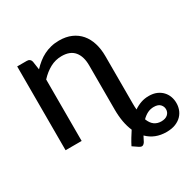

<svg xmlns="http://www.w3.org/2000/svg" viewBox="-155 -671 1008 1008"><g transform="rotate(-30 348.5 -166.5)"><path d="M580 120.5Q605.5 120.5 619.2 108.2Q633 96 633 77Q633 60.5 621 47.5Q609 34.5 582.5 34.5Q562 34.5 544.5 43.2Q527 52 511 68Q521.5 95.5 539 108Q556.5 120.5 580 120.5ZM496.5 -35.5Q496.5 -15.5 498 1Q518.5 -13 540.8 -20.8Q563 -28.5 588.5 -28.5Q615.5 -28.5 635.8 -19.8Q656 -11 669.5 3.5Q683 18 689.8 36.5Q696.5 55 696.5 74.5Q697 94 690.5 113.2Q684 132.5 669.5 148Q655 163.5 632 173Q609 182.5 576 182.5Q506.5 182.5 461.5 137.5Q457.5 145 453.5 152.8Q449.5 160.5 445.5 168.5Q438 180 429.8 182.2Q421.5 184.5 408.5 175.5L378.5 155Q389 134.5 400.2 116Q411.5 97.5 423 80Q398.5 24 398.5 -56.5V-323.5Q398.5 -378 373.5 -408.2Q348.5 -438.5 297 -438.5Q259.5 -438.5 226.8 -420.8Q194 -403 166 -372.5V0H68.5V-508H127Q147.5 -508 152.5 -488.5L160 -437.5Q176.5 -455 194.5 -469.5Q212.5 -484 232.8 -494.2Q253 -504.5 276.2 -510.2Q299.5 -516 326 -516Q368 -516 399.8 -502Q431.5 -488 453 -462.8Q474.5 -437.5 485.5 -402Q496.5 -366.5 496.5 -323.5Z"/></g></svg>

Font: Lato 2
Style: Regular
Weight: 500
Designer: Lukasz Dziedzic with Adam Twardoch and Botio Nikoltchev
Foundry: tyPoland Lukasz Dziedzic
Version: Version 2.015; 2015-08-06; http://www.latofonts.com/